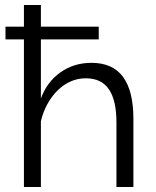

<svg xmlns="http://www.w3.org/2000/svg" viewBox="-20 -750 625 770"><path d="M447 -259Q447 -347 417 -391.5Q387 -436 324 -436Q292 -436 263.5 -423.5Q235 -411 211.5 -388Q188 -365 170.5 -333.5Q153 -302 144 -264V0H76V-592H2V-643H76V-730H144V-643H376V-592H144V-355Q168 -421 222 -459.5Q276 -498 347 -498Q432 -498 473.5 -441.5Q515 -385 515 -273V0H447Z"/></svg>

Font: Oxford Sans
Style: Regular
Weight: 400
Designer: Matt McInerney, Pablo Impallari, Rodrigo Fuenzalida
Foundry: Matt McInerney, Pablo Impallari, Rodrigo Fuenzalida
Version: Version 3.000g; ttfautohint (v1.5) -l 8 -r 28 -G 28 -x 14 -D